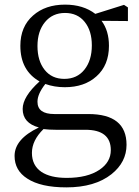

<svg xmlns="http://www.w3.org/2000/svg" viewBox="-20 -548 600 830"><path d="M267 262Q156 262 98 224Q43 189 43 126Q43 53 148 3Q78 -16 78 -77Q78 -130 151 -196Q68 -243 68 -350Q68 -433 123 -481Q176 -528 261 -528Q340 -528 392 -488L516 -527L533 -516V-457L419 -458Q451 -415 451 -350Q451 -266 397 -218Q345 -171 260 -171Q215 -171 176 -185Q142 -142 142 -108Q142 -55 215 -55H362Q527 -55 527 78Q527 153 462 205Q390 262 267 262ZM268 221Q358 221 410 186Q459 153 459 101Q459 13 349 13H221Q192 13 168 10Q118 59 118 113Q118 167 159 195Q198 221 268 221ZM258 -207Q313 -207 345 -247Q377 -287 377 -352Q377 -415 346 -453.5Q315 -492 261 -492Q207 -492 174.5 -452.5Q142 -413 142 -349Q142 -285 173 -246Q204 -207 258 -207Z"/></svg>

Font: GenRyuMin TW R
Style: Regular
Weight: 400
Version: Version 1.501;PS 1;hotconv 16.6.51;makeotf.lib2.5.65220